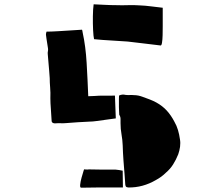

<svg xmlns="http://www.w3.org/2000/svg" viewBox="-20 -831 1040 892"><path d="M573 -638Q534 -641 495 -643Q456 -645 417 -649Q414 -661 412.5 -691.5Q411 -722 411.5 -755.5Q412 -789 415 -811Q441 -810 467.5 -808.5Q494 -807 520 -807Q547 -806 574.5 -807Q602 -808 629 -806Q655 -805 681.5 -801.5Q708 -798 736 -795V-709Q736 -690 735.5 -668Q735 -646 732.5 -631.5Q730 -617 724 -620Q687 -624 649 -629Q611 -634 573 -638ZM202 -578Q201 -586 202.5 -592.5Q204 -599 203 -606Q198 -641 196 -651Q194 -661 194 -666Q193 -669 194 -675.5Q195 -682 196 -684Q217 -684 249.5 -686Q282 -688 313.5 -690Q345 -692 361 -693Q362 -691 362.5 -688.5Q363 -686 364 -680Q378 -616 382.5 -538.5Q387 -461 390 -384Q397 -384 403.5 -384.5Q410 -385 417 -385Q440 -387 464.5 -386.5Q489 -386 514 -387L518 -281Q496 -278 474 -275Q452 -272 431 -269Q410 -266 396 -266Q367 -265 340 -263Q313 -261 286 -259Q274 -258 262 -258.5Q250 -259 238 -258Q223 -257 220 -267Q219 -291 216.5 -322Q214 -353 214 -374Q215 -401 213 -424Q211 -447 211 -468Q211 -468 208.5 -501.5Q206 -535 202 -578ZM562 26Q561 15 560.5 4.5Q560 -6 559 -17Q556 -52 553.5 -87Q551 -122 550 -156Q549 -182 544.5 -207Q540 -232 540 -258Q540 -268 540 -278.5Q540 -289 534 -298Q533 -312 532.5 -333Q532 -354 532.5 -370.5Q533 -387 533 -387Q541 -391 548.5 -391.5Q556 -392 564 -390Q574 -389 583.5 -389.5Q593 -390 603 -389Q622 -389 643 -381Q660 -375 675.5 -369Q691 -363 706 -355Q735 -339 755 -317Q775 -295 790 -266Q801 -247 807 -226.5Q813 -206 816 -184Q819 -167 816.5 -149Q814 -131 808 -114Q798 -89 784.5 -67.5Q771 -46 751 -29Q741 -19 729.5 -10.5Q718 -2 705 5Q644 41 576 40Q568 39 565.5 36.5Q563 34 562 26ZM357 41Q351 41 352.5 26.5Q354 12 359 -6Q364 -24 368 -36.5Q372 -49 371 -44Q376 -44 382 -43.5Q388 -43 393 -44Q424 -43 455 -43Q486 -43 517 -43Q525 -42 533.5 -41Q542 -40 550 -38L551 40H509Q471 40 433 40Q395 40 357 41Z"/></svg>

Font: Palette Mosaic
Style: Regular
Weight: 400
Designer: Shibuyafont
Version: Version 1.001